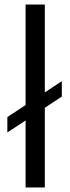

<svg xmlns="http://www.w3.org/2000/svg" viewBox="-20 -828 310 848"><path d="M93 0V-296L12.5 -243V-311L93 -364V-808H178V-420L253 -469.5V-401.5L178 -352V0Z"/></svg>

Font: Encode Sans Exp
Style: Regular
Weight: 400
Width: 7
Designer: Multiple Designers
Foundry: Impallari Type
Version: Version 3.002; ttfautohint (v1.8.3) -l 8 -r 50 -G 200 -x 14 